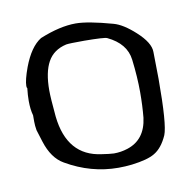

<svg xmlns="http://www.w3.org/2000/svg" viewBox="-52 -779 470 472"><g transform="rotate(-10 182.5 -543.0)"><path d="M203.1 -396Q220.7 -396 237.3 -401.4Q282.7 -416 289.6 -469.7Q292.5 -500 292.5 -533.2Q292.5 -570.8 287.1 -615.2Q282.2 -656.2 235.8 -678.2Q229 -681.2 179.2 -681.6Q141.1 -681.6 133.8 -680.2Q101.6 -672.9 87.4 -647.2Q73.2 -621.6 73.2 -576.2Q73.2 -557.6 77.6 -510.3Q88.4 -410.2 173.3 -399.4Q191.4 -396.5 203.1 -396ZM208 -359.4Q139.6 -359.4 77.6 -395.5Q48.3 -412.1 34.7 -455.6Q29.8 -470.2 25.4 -485.4Q23.4 -497.1 23.4 -506.8V-522.9Q19 -538.1 19 -559.6Q19 -573.7 21 -591.3Q19.5 -592.3 19.5 -596.7Q19.5 -611.3 30.8 -642.1Q48.8 -689.9 75.7 -706.5Q126 -727.1 165.5 -727.1Q195.8 -727.1 257.3 -710Q280.8 -703.6 310.1 -676.8Q341.8 -647.9 341.8 -625L342.8 -557.6Q342.8 -443.4 332.5 -418.5Q319.3 -388.7 299.3 -377Q281.7 -366.2 241.7 -361.3Q224.6 -359.4 208 -359.4Z"/></g></svg>

Font: Kurland
Style: Regular
Weight: 400
Designer: GGBot
Version: 0.22